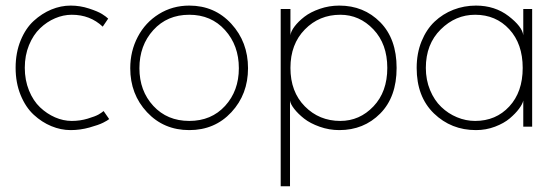

<svg xmlns="http://www.w3.org/2000/svg" viewBox="-20 -442 1949 670"><path d="M230.5 -20Q259.5 -20 286 -28Q312.5 -36 323.5 -42.2Q334.5 -48.5 341.5 -54.5L361 -26.5Q356 -22 340.2 -14Q324.5 -6 292 3Q259.5 12 226.5 12Q192.5 12 159.2 -1.8Q126 -15.5 97.8 -41.5Q69.5 -67.5 52 -110.2Q34.5 -153 34.5 -205.5Q34.5 -258 52 -300.8Q69.5 -343.5 97.8 -369.2Q126 -395 159.2 -408.8Q192.5 -422.5 226.5 -422.5Q259.5 -422.5 290.8 -412.2Q322 -402 336.2 -393Q350.5 -384 357.5 -377L338.5 -349Q294.5 -390.5 230.5 -390.5Q201 -390.5 172.2 -378.2Q143.5 -366 119.8 -343.2Q96 -320.5 81.2 -284.5Q66.5 -248.5 66.5 -205.5Q66.5 -162.5 81.2 -126.2Q96 -90 119.8 -67.5Q143.5 -45 172.2 -32.5Q201 -20 230.5 -20Z M434.5 -204Q434.5 -263.5 460.8 -313.5Q487 -363.5 534.5 -393Q582 -422.5 640.5 -422.5Q729 -422.5 787.2 -359Q845.5 -295.5 845.5 -204Q845.5 -113 787.5 -50.5Q729.5 12 640.5 12Q551.5 12 493 -50.5Q434.5 -113 434.5 -204ZM813.5 -204Q813.5 -283.5 765.2 -337Q717 -390.5 640.5 -390.5Q563.5 -390.5 515 -337Q466.5 -283.5 466.5 -204Q466.5 -125 515 -72.5Q563.5 -20 640.5 -20Q717.5 -20 765.5 -72.5Q813.5 -125 813.5 -204Z M992 208H959.5V-410.5H993.5V-319Q995 -332.5 1008 -349.8Q1021 -367 1042.2 -383.5Q1063.5 -400 1096 -411.2Q1128.5 -422.5 1164 -422.5Q1249.5 -422.5 1306.8 -364.5Q1364 -306.5 1364 -205Q1364 -103.5 1306.8 -45.8Q1249.5 12 1164 12Q1128.5 12 1095.5 0.2Q1062.5 -11.5 1041.2 -28.2Q1020 -45 1006.8 -62Q993.5 -79 992 -91ZM1167.5 -390.5Q1094 -390.5 1043.8 -339.2Q993.5 -288 993.5 -205Q993.5 -121.5 1043.8 -70.8Q1094 -20 1167.5 -20Q1235 -20 1283.2 -70.8Q1331.5 -121.5 1331.5 -205Q1331.5 -288.5 1283 -339.5Q1234.5 -390.5 1167.5 -390.5Z M1806 0V-91Q1803.5 -79 1791.2 -62.5Q1779 -46 1759 -29Q1739 -12 1707.5 0Q1676 12 1641 12Q1554.5 12 1494.2 -46.2Q1434 -104.5 1434 -205Q1434 -256 1451 -297.8Q1468 -339.5 1496.5 -366.5Q1525 -393.5 1562.2 -408Q1599.5 -422.5 1641 -422.5Q1707 -422.5 1754.8 -385.8Q1802.5 -349 1806 -319V-410.5H1837V0ZM1466 -205Q1466 -163 1480.8 -127.5Q1495.5 -92 1519.8 -68.8Q1544 -45.5 1574.8 -32.8Q1605.5 -20 1638 -20Q1710.5 -20 1757.2 -70.5Q1804 -121 1804 -205Q1804 -289 1757.2 -339.8Q1710.5 -390.5 1638 -390.5Q1569.5 -390.5 1517.8 -339.2Q1466 -288 1466 -205Z"/></svg>

Font: League Spartan ExtraLight
Style: Regular
Weight: 200
Foundry: The League of Moveable Type
Version: Version 2.002